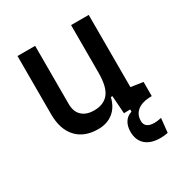

<svg xmlns="http://www.w3.org/2000/svg" viewBox="-169 -643 925 976"><g transform="rotate(-30 293.0 -155.5)"><path d="M493.2 207Q437 207 406.5 179.9Q376 152.8 376 103.5Q376 70.3 390.4 47.6Q404.8 24.9 431.6 17.1V3.9L394.5 4.9L387.2 -99.6H377.9Q365.7 -46.9 330.1 -18.6Q294.4 9.8 242.2 9.8Q160.6 9.8 116 -38.8Q71.3 -87.4 71.3 -175.8V-517.6H174.8V-175.8Q174.8 -131.3 200.2 -107.2Q225.6 -83 271.5 -83Q328.1 -83 356.9 -118.9Q385.7 -154.8 385.7 -239.3V-517.6H489.3V-93.8L560.5 -83V0L543.5 0.5Q498.5 3.4 473.9 24.7Q449.2 45.9 449.2 82Q449.2 125 505.9 125Q522.9 125 545.9 119.6L537.1 202.6Q514.6 207 493.2 207Z"/></g></svg>

Font: CaskaydiaMono NF
Style: Regular
Weight: 400
Designer: Aaron Bell
Foundry: Saja Typeworks
Version: Version 2111.001; ttfautohint (v1.8.4);Nerd Fonts 3.1.1